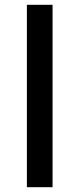

<svg xmlns="http://www.w3.org/2000/svg" viewBox="-20 -780 331 800"><path d="M92 0V-760H199V0Z"/></svg>

Font: Noto IKEA Arabic
Style: Bold
Weight: 700
Designer: Monotype Design Team
Foundry: Monotype Imaging Inc.
Version: Version 1.200